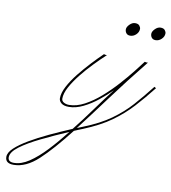

<svg xmlns="http://www.w3.org/2000/svg" viewBox="-337 -488 777 870"><g transform="rotate(10 52.0 -53.0)"><path d="M202 -357Q190 -357 184 -364.5Q178 -372 178 -382Q178 -393 190 -405Q202 -417 215 -417Q229 -417 235 -409.5Q241 -402 241 -395Q241 -380 229 -368.5Q217 -357 202 -357ZM319 -357Q307 -357 301 -364.5Q295 -372 295 -382Q295 -393 307 -405Q319 -417 332 -417Q346 -417 352 -409.5Q358 -402 358 -395Q358 -380 346 -368.5Q334 -357 319 -357ZM-217 311Q-255 311 -255 281Q-255 261 -232 239.5Q-209 218 -170 195Q-131 172 -82 149Q-33 126 19 104Q58 55 96.5 1.5Q135 -52 173 -101Q148 -76 116.5 -50.5Q85 -25 50.5 -8Q16 9 -16 9Q-39 9 -50.5 -0.5Q-62 -10 -62 -23Q-62 -47 -46 -77.5Q-30 -108 -4.5 -140Q21 -172 49 -202Q77 -232 100 -254Q108 -251 114 -252Q88 -228 59.5 -198.5Q31 -169 6 -137.5Q-19 -106 -35 -76.5Q-51 -47 -51 -23Q-51 -12 -40.5 -6Q-30 0 -16 0Q18 0 54.5 -19.5Q91 -39 126.5 -70Q162 -101 193.5 -136Q225 -171 249.5 -202Q274 -233 288 -252Q292 -251 295.5 -250.5Q299 -250 303 -251Q221 -149 156 -61Q91 27 37 97Q49 92 62 87Q138 57 187.5 21.5Q237 -14 274.5 -56Q312 -98 351 -148L359 -143Q319 -92 280 -49.5Q241 -7 191 29Q141 65 65 96Q55 100 45 104Q35 108 26 112Q-47 206 -103.5 258.5Q-160 311 -217 311ZM-244 281Q-244 302 -217 302Q-183 302 -146.5 277.5Q-110 253 -71.5 212Q-33 171 7 120Q-58 148 -115.5 176Q-173 204 -208.5 230.5Q-244 257 -244 281Z"/></g></svg>

Font: Kapakana Light
Style: Regular
Weight: 300
Designer: Kyosuke Nagai
Version: Version 1.000